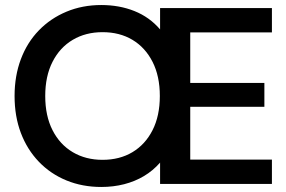

<svg xmlns="http://www.w3.org/2000/svg" viewBox="-20 -732 1138 764"><path d="M383 12Q308 12 244.5 -14Q181 -40 134.5 -88.5Q88 -137 63 -203Q38 -269 38 -350Q38 -430 63 -496.5Q88 -563 134.5 -611Q181 -659 244.5 -685.5Q308 -712 383 -712Q455 -712 515 -688Q575 -664 617 -615V-700H1062V-603H737V-402H1032V-307H737V-97H1062V0H617V-85Q589 -53 553 -31.5Q517 -10 474 1Q431 12 383 12ZM388 -96Q456 -96 507 -126.5Q558 -157 587 -214Q616 -271 616 -350Q616 -429 587 -486Q558 -543 507 -573.5Q456 -604 388 -604Q321 -604 269.5 -573.5Q218 -543 189 -486Q160 -429 160 -350Q160 -271 189 -214Q218 -157 269.5 -126.5Q321 -96 388 -96Z"/></svg>

Font: DM Sans 36pt SemiBold
Style: Regular
Weight: 600
Designer: Colophon Foundry, Jonny Pinhorn
Foundry: Colophon Foundry
Version: Version 4.004;gftools[0.9.30]